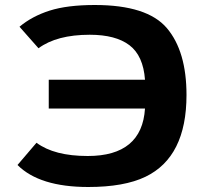

<svg xmlns="http://www.w3.org/2000/svg" viewBox="-20 -731 829 768"><path d="M50 -71 126 -160Q197 -107 331 -107Q548 -107 560 -297H175V-412H560Q553 -508 498 -550Q443 -592 339 -592Q207 -592 134 -538L58 -624Q108 -666 178.5 -688.5Q249 -711 359 -711Q569 -711 647.5 -618.5Q726 -526 726 -351Q726 -103 562 -24Q477 17 333 17Q138 17 50 -71Z"/></svg>

Font: Fix15 Mono
Style: Bold
Weight: 700
Designer: Carrois Corporate & Edenspiekermann AG
Foundry: Carrois Corporate GbR & Edenspiekermann AG
Version: Version 3.206